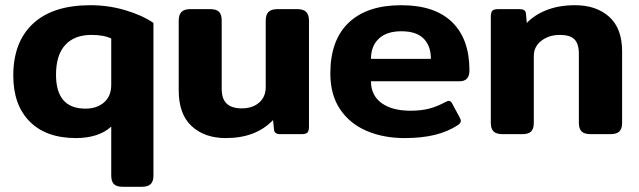

<svg xmlns="http://www.w3.org/2000/svg" viewBox="-20 -515 2454 737"><path d="M407 159V-29Q383 -7 348.5 4Q314 15 272 15Q157 15 94 -48.5Q31 -112 31 -225Q31 -354 107 -424.5Q183 -495 327 -495Q397 -495 462 -475.5Q527 -456 569 -427V159Q569 181 558.5 191.5Q548 202 524 202H452Q427 202 417 191.5Q407 181 407 159ZM407 -189V-367Q379 -381 331 -381Q266 -381 230.5 -342.5Q195 -304 195 -228Q195 -98 308 -98Q352 -98 379.5 -122Q407 -146 407 -189Z M666 -168V-436Q666 -458 676.5 -469Q687 -480 711 -480H786Q811 -480 821 -469.5Q831 -459 831 -436V-174Q831 -135 850.5 -117Q870 -99 908 -99Q949 -99 974.5 -121Q1000 -143 1000 -181V-436Q1000 -458 1010.5 -469Q1021 -480 1046 -480H1120Q1145 -480 1155.5 -469Q1166 -458 1166 -436V-29Q1166 -12 1160 -6Q1154 0 1136 0H1056Q1033 0 1032 -17L1028 -54Q962 15 847 15Q765 15 715.5 -31Q666 -77 666 -168Z M1248 -233Q1248 -361 1318.5 -428Q1389 -495 1520 -495Q1649 -495 1715.5 -430Q1782 -365 1782 -245Q1782 -203 1744 -203H1404Q1404 -149 1444.5 -119.5Q1485 -90 1556 -90Q1598 -90 1629 -98.5Q1660 -107 1689 -123Q1699 -128 1703 -128Q1710 -128 1716 -117L1745 -63Q1749 -56 1749 -51Q1749 -43 1738 -35Q1698 -9 1648 3Q1598 15 1533 15Q1452 15 1387.5 -12.5Q1323 -40 1285.5 -95.5Q1248 -151 1248 -233ZM1634 -289Q1634 -339 1606 -367Q1578 -395 1521 -395Q1464 -395 1434 -366.5Q1404 -338 1404 -289Z M1864 -43V-451Q1864 -468 1870 -474Q1876 -480 1894 -480H1974Q1986 -480 1992 -476Q1998 -472 1999 -462L2002 -427Q2033 -459 2080 -477Q2127 -495 2187 -495Q2269 -495 2318.5 -450.5Q2368 -406 2368 -318V-43Q2368 -21 2357.5 -10.5Q2347 0 2323 0H2248Q2223 0 2212.5 -10.5Q2202 -21 2202 -43V-308Q2202 -347 2185 -364Q2168 -381 2129 -381Q2087 -381 2058 -358.5Q2029 -336 2029 -300V-43Q2029 -21 2019 -10.5Q2009 0 1984 0H1910Q1885 0 1874.5 -10.5Q1864 -21 1864 -43Z"/></svg>

Font: Mitr Medium
Style: Regular
Weight: 500
Designer: Thanarat Vachiruckul
Foundry: Cadson Demak
Version: Version 1.002